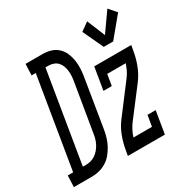

<svg xmlns="http://www.w3.org/2000/svg" viewBox="-240 -926 1053 1078"><g transform="rotate(-30 287.0 -387.0)"><path d="M-66 0 -63 -74H-28L69 -662H42L45 -735H155Q183 -735 208 -727.5Q233 -720 252.5 -702Q272 -684 282 -660Q292 -636 296 -610Q300 -584 298.5 -556Q297 -528 292 -501L242 -195Q238 -171 231 -147.5Q224 -124 212 -101.5Q200 -79 183.5 -59Q167 -39 145 -25.5Q123 -12 99 -6Q75 0 51 0ZM35 -74H54Q70 -74 86 -78Q102 -82 116.5 -92Q131 -102 142 -115Q153 -128 161 -143.5Q169 -159 173.5 -175Q178 -191 180 -207L231 -513Q234 -530 235 -547Q236 -564 234 -580.5Q232 -597 226.5 -612Q221 -627 210.5 -638.5Q200 -650 184.5 -656Q169 -662 152 -662H132ZM473 -598 411 -731 464 -769 512 -652 598 -774 640 -726 534 -598ZM284 0 290 -33Q297 -77 313.5 -120.5Q330 -164 359 -201L494 -379Q508 -397 517.5 -416.5Q527 -436 534 -457H414L402 -385H348L372 -530H612L606 -497Q599 -453 582.5 -409.5Q566 -366 538 -329L402 -151Q389 -133 379 -113.5Q369 -94 363 -74H483L495 -145H548L524 0Z"/></g></svg>

Font: Iosevka Curly Slab ExObl
Style: Regular
Weight: 400
Width: 7
Italic angle: -9°
Monospace: yes
Designer: Belleve Invis
Foundry: Belleve Invis
Version: Version 11.1.0; ttfautohint (v1.8.3)